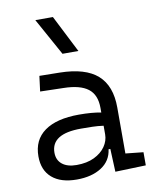

<svg xmlns="http://www.w3.org/2000/svg" viewBox="-89 -863 763 941"><g transform="rotate(-10 293.0 -392.5)"><path d="M409.2 4.9 404.3 -109.4H395.5Q388.2 -52.2 339.8 -21.2Q291.5 9.8 217.3 9.8Q137.7 9.8 94.2 -27.8Q50.8 -65.4 50.8 -134.3Q50.8 -216.3 110.4 -259Q169.9 -301.8 281.7 -301.8Q345.7 -301.8 391.6 -293V-315.9Q391.6 -381.3 352.1 -411.6Q312.5 -441.9 231 -443.4L114.3 -446.3L124 -522.5L224.6 -521Q352.1 -519 412.6 -465.3Q473.1 -411.6 473.1 -303.7V-74.7L561.5 -65.4V0ZM391.6 -227.1Q364.7 -231 336.2 -231.7Q307.6 -232.4 279.3 -232.4Q131.3 -232.4 131.3 -138.7Q131.3 -101.6 157 -81.1Q182.6 -60.5 228.5 -60.5Q279.8 -60.5 316.2 -78.1Q352.5 -95.7 372.1 -124Q391.6 -152.3 391.6 -184.1ZM254.4 -609.4 151.9 -794.9H239.3L333.5 -609.4Z"/></g></svg>

Font: Cascadia Mono SemiLight
Style: Regular
Weight: 350
Monospace: yes
Designer: Aaron Bell
Foundry: Saja Typeworks
Version: Version 2404.023; ttfautohint (v1.8.4)